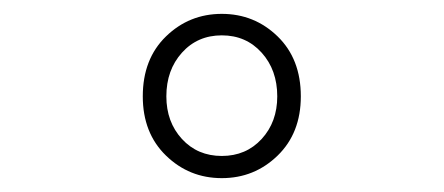

<svg xmlns="http://www.w3.org/2000/svg" viewBox="-20 -704 640 277"><path d="M186 -565Q186 -619 219.5 -651.5Q253 -684 300 -684Q347 -684 380.5 -651.5Q414 -619 414 -565Q414 -512 380.5 -479.5Q347 -447 300 -447Q253 -447 219.5 -479.5Q186 -512 186 -565ZM380 -565Q380 -603 357.5 -628Q335 -653 300 -653Q265 -653 242.5 -628Q220 -603 220 -565Q220 -528 242.5 -503.5Q265 -479 300 -479Q335 -479 357.5 -503.5Q380 -528 380 -565Z"/></svg>

Font: TypoPRO Source Code Pro
Style: Regular
Weight: 300
Monospace: yes
Designer: Paul D. Hunt, Teo Tuominen
Foundry: Adobe Systems Incorporated
Version: Version 2.010;PS 1.0;hotconv 1.0.84;makeotf.lib2.5.63406